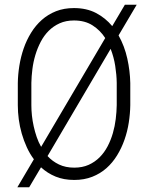

<svg xmlns="http://www.w3.org/2000/svg" viewBox="-20 -755 640 816"><path d="M533.7 -308.1Q533.2 -272 527.3 -234.1Q521.5 -196.3 509 -160.9Q496.6 -125.5 477.5 -94.5Q458.5 -63.5 432.4 -40.3Q406.2 -17.1 372.1 -3.7Q337.9 9.8 295.4 9.8Q251 9.8 216.1 -4.6Q181.2 -19 154.3 -43.9L104 41H53.7L124 -78.1Q106.4 -101.6 93.8 -129.4Q81.1 -157.2 72.5 -187Q64 -216.8 59.8 -247.6Q55.7 -278.3 55.7 -308.1V-401.9Q56.2 -438 62.3 -475.8Q68.4 -513.7 80.6 -549.1Q92.8 -584.5 112.1 -615.7Q131.3 -647 157.7 -670.4Q184.1 -693.8 218 -707.3Q252 -720.7 294.4 -720.7Q348.1 -720.7 388.2 -699.7Q428.2 -678.7 457 -644L510.7 -734.9H561L483.9 -604.5Q509.3 -559.1 521 -506.3Q532.7 -453.6 533.7 -401.9ZM113.3 -308.1Q113.3 -286.6 115.7 -263.7Q118.2 -240.7 123.3 -217.8Q128.4 -194.8 136 -172.6Q143.6 -150.4 154.8 -130.9L427.2 -593.3Q405.8 -626.5 373.3 -647.2Q340.8 -668 294.4 -668Q260.3 -668 233.6 -656Q207 -644 187 -624Q167 -604 153.1 -577.4Q139.2 -550.8 130.4 -521.5Q121.6 -492.2 117.7 -461.4Q113.8 -430.7 113.3 -402.8ZM476.1 -402.8Q475.6 -437.5 469.7 -474.9Q463.9 -512.2 450.2 -547.4L182.1 -91.8Q202.6 -69.3 230.7 -55.9Q258.8 -42.5 295.4 -42.5Q330.1 -42.5 356.7 -54.4Q383.3 -66.4 403.3 -86.4Q423.3 -106.4 437.3 -133.1Q451.2 -159.7 459.7 -189.2Q468.3 -218.8 471.9 -249.3Q475.6 -279.8 476.1 -308.1Z"/></svg>

Font: Roboto Mono Light
Style: Regular
Weight: 300
Designer: Google
Version: Version 2.000985; 2015; ttfautohint (v1.3)